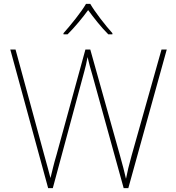

<svg xmlns="http://www.w3.org/2000/svg" viewBox="-20 -969 909 989"><path d="M839 -714H812L658 -168Q647 -129 641 -103.5Q635 -78 629 -48Q622 -78 615.5 -103.5Q609 -129 598 -168L445 -714H420L271 -171Q260 -134 253.5 -107Q247 -80 240 -52Q233 -80 225.5 -106.5Q218 -133 208 -170L60 -714H33L228 0H252L415 -604Q420 -621 423 -635.5Q426 -650 431 -675Q437 -648 442.5 -629Q448 -610 456 -582L617 0H641ZM445 -949H423Q405 -918 370 -873.5Q335 -829 307 -798V-792H328Q356 -820 384.5 -854Q413 -888 434 -917Q455 -888 482.5 -854Q510 -820 538 -792H559V-798Q531 -829 497 -873.5Q463 -918 445 -949Z"/></svg>

Font: Noto Sans UI Thin
Style: Regular
Weight: 250
Designer: Monotype Design Team
Foundry: Monotype Imaging Inc.
Version: Version 1.901